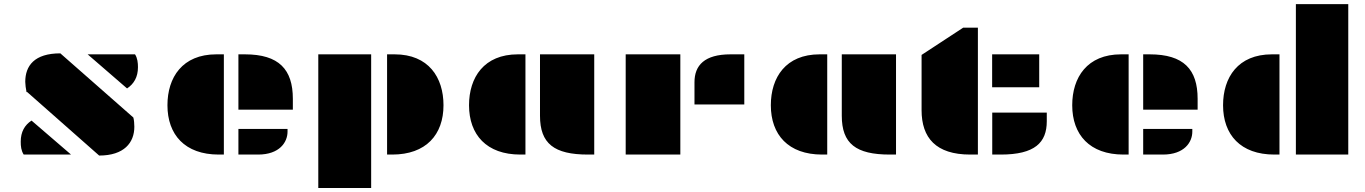

<svg xmlns="http://www.w3.org/2000/svg" viewBox="-20 -768 6783 954"><path d="M111.8 -310.5H115.2L472.7 4.9C596.7 4.9 647.5 -59.1 647.5 -138.2C647.5 -151.9 646 -172.4 642.6 -184.1L279.8 -502.9C150.4 -502.9 105.5 -440.9 105.5 -361.3C105.5 -349.6 108.4 -325.7 111.8 -310.5ZM415.5 -498 611.3 -328.6C645.5 -351.1 665.5 -385.3 665.5 -434.1C665.5 -455.6 663.1 -479.5 650.9 -498ZM97.7 0H107.9H333L136.7 -168.9C102.5 -146.5 83 -112.8 83 -64C83 -41.5 85 -20 97.7 0Z M1164.6 -223.1H1435.1V-276.9C1435.1 -422.9 1366.2 -498 1196.8 -498H1164.6ZM812 -245.1C812 -98.6 898.9 0 1066.9 0H1092.3V-498H1054.7C886.2 -498 812 -383.3 812 -245.1ZM1164.6 0H1262.2C1369.6 0 1408.7 -62 1408.7 -113.8V-127.4H1164.6Z M1903.3 0H1928.7C2096.7 0 2183.6 -98.6 2183.6 -245.1C2183.6 -383.3 2109.4 -498 1940.9 -498H1903.3ZM1561.5 166H1824.2V-498H1561.5Z M2663.1 -192.9C2663.1 -54.2 2733.4 0 2901.9 0H2932.6V-498H2663.1ZM2310.5 -245.1C2310.5 -98.6 2397.5 0 2565.4 0H2590.8V-498H2553.2C2384.8 -498 2310.5 -383.3 2310.5 -245.1Z M3430.7 -249H3678.2V-498H3609.9C3480.5 -498 3430.7 -443.4 3430.7 -359.4ZM3088.9 0H3360.4V-498H3088.9Z M4162.6 -192.9C4162.6 -54.2 4232.9 0 4401.4 0H4432.1V-498H4162.6ZM3810.1 -245.1C3810.1 -98.6 3897 0 4064.9 0H4090.3V-498H4052.7C3884.3 -498 3810.1 -383.3 3810.1 -245.1Z M4559.1 -220.7C4559.1 -83 4630.4 0 4800.8 0H4838.9V-630.4H4765.6L4559.1 -495.1ZM4909.7 -334.5H5143.6V-498H4909.7ZM4910.2 0H4952.1C5122.1 0 5181.2 -59.6 5181.2 -165.5V-208.5H4910.2Z M5660.2 -223.1H5930.7V-276.9C5930.7 -422.9 5861.8 -498 5692.4 -498H5660.2ZM5307.6 -245.1C5307.6 -98.6 5394.5 0 5562.5 0H5587.9V-498H5550.3C5381.8 -498 5307.6 -383.3 5307.6 -245.1ZM5660.2 0H5757.8C5865.2 0 5904.3 -62 5904.3 -113.8V-127.4H5660.2Z M6418.9 0H6679.2V-747.6H6418.9ZM6057.1 -245.1C6057.1 -98.6 6144 0 6312 0H6337.4V-498H6299.8C6131.3 -498 6057.1 -383.3 6057.1 -245.1Z"/></svg>

Font: Plaster
Style: Regular
Weight: 400
Designer: Eben Sorkin
Foundry: Eben Sorkin
Version: Version 1.007